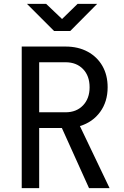

<svg xmlns="http://www.w3.org/2000/svg" viewBox="-20 -970 640 990"><path d="M92 0V-730H318Q383 -730 432 -703.5Q481 -677 508 -630Q535 -583 535 -520Q535 -446 496.5 -393Q458 -340 392 -320L545 0H439L299 -310H182V0ZM182 -391H318Q374 -391 408 -426.5Q442 -462 442 -520Q442 -579 408 -614Q374 -649 318 -649H182ZM259 -810 119 -950H218L300 -872L380 -950H481L342 -810Z"/></svg>

Font: JetBrainsMono NF
Style: Regular
Weight: 400
Designer: Philipp Nurullin, Konstantin Bulenkov
Foundry: JetBrains
Version: Version 2.251; ttfautohint (v1.8.3);Nerd Fonts 2.2.2